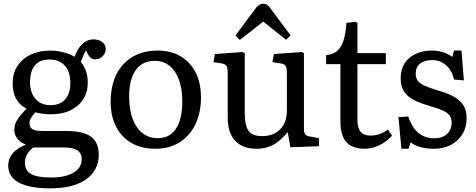

<svg xmlns="http://www.w3.org/2000/svg" viewBox="-20 -798 2598 1048"><path d="M254 230Q197 230 154 222Q111 214 82.5 198.5Q54 183 39.5 160Q25 137 25 106Q25 81 35 60.5Q45 40 65.5 23Q86 6 118 -7V-11Q92 -19 75 -41Q58 -63 58 -89Q58 -116 71.5 -139.5Q85 -163 123 -203V-206Q86 -225 67.5 -259.5Q49 -294 49 -343Q49 -397 74.5 -437Q100 -477 147 -499.5Q194 -522 256 -522Q281 -522 304 -517.5Q327 -513 348.5 -506Q370 -499 387 -488Q403 -533 429.5 -558Q456 -583 490 -583Q510 -583 525 -576Q540 -569 548.5 -557.5Q557 -546 557 -530Q557 -508 540 -491Q523 -474 500 -474Q487 -474 477.5 -481Q468 -488 460 -501L450 -523Q441 -509 434.5 -494.5Q428 -480 421 -460Q440 -438 449.5 -409.5Q459 -381 459 -348Q459 -295 434 -256Q409 -217 364 -195.5Q319 -174 257 -174Q234 -174 210 -177.5Q186 -181 173 -185Q155 -165 148 -152Q141 -139 141 -125Q141 -110 148.5 -100.5Q156 -91 171.5 -87Q187 -83 213 -83H342Q434 -83 476.5 -52Q519 -21 519 46Q519 81 507.5 109.5Q496 138 474 160.5Q452 183 420 198.5Q388 214 346 222Q304 230 254 230ZM262 171Q313 171 350 158.5Q387 146 406.5 124Q426 102 426 71Q426 39 402.5 23Q379 7 331 7H162Q139 24 127.5 45Q116 66 116 91Q116 133 150 152Q184 171 262 171ZM255 -224Q308 -224 336 -256Q364 -288 364 -345Q364 -406 334 -439.5Q304 -473 249 -473Q197 -473 170.5 -441.5Q144 -410 144 -348Q144 -292 174 -258Q204 -224 255 -224Z M827 14Q753 14 698 -17.5Q643 -49 613.5 -106.5Q584 -164 584 -242Q584 -328 615 -391Q646 -454 704 -488Q762 -522 841 -522Q913 -522 966 -490.5Q1019 -459 1048 -402Q1077 -345 1077 -267Q1077 -182 1046 -118.5Q1015 -55 959 -20.5Q903 14 827 14ZM841 -44Q885 -44 914.5 -67Q944 -90 959.5 -134.5Q975 -179 975 -243Q975 -296 964.5 -337Q954 -378 934.5 -407Q915 -436 887 -451Q859 -466 824 -466Q780 -466 749 -444Q718 -422 701.5 -379Q685 -336 685 -272Q685 -200 704 -149Q723 -98 758 -71Q793 -44 841 -44Z M1382 14Q1304 14 1263.5 -29.5Q1223 -73 1223 -157V-390Q1223 -426 1217 -437Q1211 -448 1189 -452L1145 -459L1153 -503L1304 -514L1316 -508V-183Q1316 -136 1325 -107.5Q1334 -79 1355 -67Q1376 -55 1412 -55Q1453 -55 1483 -72Q1513 -89 1529.5 -120Q1546 -151 1546 -193V-390Q1546 -425 1540.5 -436.5Q1535 -448 1512 -452L1467 -459L1475 -503L1627 -514L1639 -508V-98Q1639 -74 1645.5 -65Q1652 -56 1671 -53L1721 -44V0L1565 6L1551 -75H1549Q1523 -44 1497.5 -24.5Q1472 -5 1443.5 4.5Q1415 14 1382 14ZM1289 -580 1265 -604 1378 -756Q1387 -767 1397 -772.5Q1407 -778 1417 -778Q1424 -778 1430 -776Q1436 -774 1443 -768Q1450 -762 1458 -750L1566 -605L1541 -581L1417 -680Z M1970 14Q1926 14 1896.5 -2Q1867 -18 1852.5 -51Q1838 -84 1838 -135V-448H1760V-497Q1795 -500 1818 -518Q1841 -536 1854 -574Q1867 -612 1871 -673L1919 -679L1931 -673V-508H2086V-448H1931V-142Q1931 -99 1948.5 -78.5Q1966 -58 2002 -58Q2028 -58 2051 -66Q2074 -74 2098 -91L2120 -57Q2088 -23 2049.5 -4.5Q2011 14 1970 14Z M2171 14 2155 -159 2208 -162Q2222 -122 2242 -95.5Q2262 -69 2289.5 -56Q2317 -43 2349 -43Q2394 -43 2419.5 -66Q2445 -89 2445 -129Q2445 -152 2434 -167.5Q2423 -183 2397 -195Q2371 -207 2327 -219Q2285 -231 2254 -245Q2223 -259 2204 -277Q2185 -295 2176 -317.5Q2167 -340 2167 -371Q2167 -417 2187.5 -450.5Q2208 -484 2247 -503Q2286 -522 2338 -522Q2370 -522 2400.5 -512Q2431 -502 2449 -487L2458 -522H2499L2512 -359L2458 -364Q2448 -412 2415.5 -441Q2383 -470 2340 -470Q2297 -470 2273 -451Q2249 -432 2249 -396Q2249 -374 2259.5 -358.5Q2270 -343 2296 -331Q2322 -319 2365 -306Q2408 -294 2439 -279.5Q2470 -265 2489.5 -247Q2509 -229 2518 -206Q2527 -183 2527 -152Q2527 -103 2504 -65.5Q2481 -28 2441 -7Q2401 14 2347 14Q2308 14 2275.5 5Q2243 -4 2221 -21L2210 14Z"/></svg>

Font: Literata 18pt
Style: Regular
Weight: 400
Designer: Latin by Veronika Burian and Jose Scaglione. Greek by Irene Vlachou. Cyrillic by Vera Evstafieva.
Foundry: TypeTogether
Version: Version 3.103;gftools[0.9.29]